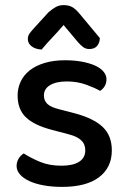

<svg xmlns="http://www.w3.org/2000/svg" viewBox="-20 -718 499 752"><path d="M418 -129Q418 -62 368 -24Q318 14 223 14Q184 14 151 8Q118 2 94.5 -9Q71 -20 58 -35Q45 -50 45 -68Q45 -83 52.5 -96Q60 -109 73 -117Q101 -99 137 -84Q173 -69 221 -69Q266 -69 290 -84.5Q314 -100 314 -129Q314 -154 297.5 -169Q281 -184 249 -192L181 -210Q113 -228 81 -259Q49 -290 49 -344Q49 -373 61 -398.5Q73 -424 96.5 -442.5Q120 -461 155 -471.5Q190 -482 235 -482Q271 -482 300.5 -476.5Q330 -471 351.5 -461.5Q373 -452 385 -438Q397 -424 397 -408Q397 -392 390 -380.5Q383 -369 372 -362Q354 -373 318.5 -386Q283 -399 242 -399Q200 -399 176 -384.5Q152 -370 152 -344Q152 -324 165.5 -311Q179 -298 212 -290L270 -275Q346 -255 382 -221Q418 -187 418 -129ZM229 -620Q205 -592 184 -570Q163 -548 143 -524Q119 -525 104 -536.5Q89 -548 89 -565Q89 -578 96.5 -588Q104 -598 117 -612L170 -670Q185 -683 198.5 -690.5Q212 -698 229 -698Q248 -698 261.5 -691Q275 -684 291 -665L371 -569Q371 -552 361 -539Q351 -526 330 -526Q316 -526 306.5 -533Q297 -540 287 -551Z"/></svg>

Font: Baloo Bhaina 2 Medium
Style: Regular
Weight: 500
Designer: Yesha Goshar, Manish Minz, Shuchita Grover and Ek Type
Foundry: Ek Type
Version: Version 1.640;hotconv 1.0.111;makeotfexe 2.5.65597; ttfautoh